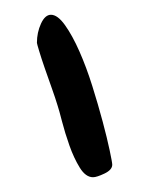

<svg xmlns="http://www.w3.org/2000/svg" viewBox="-20 -309 195 260"><path d="M132 -86Q132 -79 121.5 -74Q111 -69 106 -69Q96 -69 88 -82Q80 -95 74 -112Q68 -129 64 -144.5Q60 -160 58 -166Q55 -176 50 -190Q45 -204 40.5 -217Q36 -230 33 -240Q30 -250 30 -251Q30 -265 35.5 -277Q41 -289 49 -289Q58 -289 68 -275Q78 -261 87.5 -239.5Q97 -218 105 -192.5Q113 -167 119 -144.5Q125 -122 128.5 -105.5Q132 -89 132 -86Z"/></svg>

Font: Reenie Beanie
Style: Regular
Weight: 500
Designer: James Grieshaber
Foundry: James Grieshaber
Version: Version 1.000